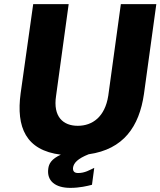

<svg xmlns="http://www.w3.org/2000/svg" viewBox="-20 -743 778 931"><path d="M566 -723 505 -279C489 -176 428 -133 357 -133C287 -133 236 -176 252 -279L313 -723H141L80 -290C58 -126 105 -14 275 7C229 28 217 51 214 75C206 135 249 168 321 168C366 168 403 159 426 153L437 71C415 81 392 96 359 96C340 96 333 87 334 71C337 47 357 26 410 5C579 -19 655 -129 678 -287L738 -723Z"/></svg>

Font: United Sans ExtraBold
Style: Italic
Weight: 800
Italic angle: -8°
Designer: Pablo Impallari, Rodrigo Fuenzalida (Modified by Dan O. Williams)
Version: Version 1.000;PS 001.000;hotconv 1.0.88;makeotf.lib2.5.64775